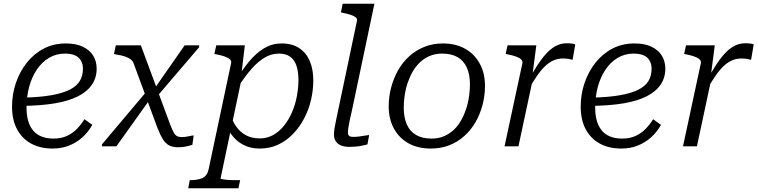

<svg xmlns="http://www.w3.org/2000/svg" viewBox="-20 -778 4031 1021"><path d="M260 12Q195 12 146.5 -14Q98 -40 71 -90Q44 -140 44 -211Q44 -277 64.5 -337Q85 -397 122.5 -444.5Q160 -492 212.5 -519.5Q265 -547 330 -547Q384 -547 420.5 -529.5Q457 -512 475.5 -482Q494 -452 494 -413Q494 -365 469 -328Q444 -291 395 -266Q346 -241 272 -228.5Q198 -216 100 -215L106 -259Q194 -261 255 -272Q316 -283 352.5 -302Q389 -321 405 -348.5Q421 -376 421 -412Q421 -438 410 -456.5Q399 -475 378 -484Q357 -493 325 -493Q279 -493 241 -470.5Q203 -448 176 -408Q149 -368 135 -316Q121 -264 121 -205Q121 -150 138 -113Q155 -76 187 -58.5Q219 -41 264 -41Q305 -41 335.5 -55Q366 -69 389 -92.5Q412 -116 429 -144L471 -114Q449 -75 417.5 -47Q386 -19 346.5 -3.5Q307 12 260 12Z M810 -259 801 -306 962 -537H1039V-527ZM522 0V-10L763 -296L776 -248L599 0ZM927 5Q899 5 880 -4.5Q861 -14 846.5 -37Q832 -60 816 -101L691 -440Q686 -454 674 -463Q662 -472 643.5 -478Q625 -484 599 -488L586 -491L596 -537H729L886 -113Q896 -88 903.5 -74Q911 -60 921 -54.5Q931 -49 946 -49Q964 -49 981.5 -53Q999 -57 1010 -58L1003 -8Q988 -3 969 1Q950 5 927 5Z M981 223 989 180H992Q1031 180 1056 169Q1081 158 1089 124L1209 -442Q1212 -454 1202.5 -462.5Q1193 -471 1175 -477.5Q1157 -484 1131 -489L1120 -491L1130 -537H1282L1263 -378L1269 -380L1153 170Q1152 173 1159.5 174.5Q1167 176 1179 177.5Q1191 179 1204.5 179.5Q1218 180 1231 180H1257L1248 223ZM1172 -141 1204 -179Q1214 -137 1235 -106.5Q1256 -76 1287.5 -59Q1319 -42 1361 -42Q1401 -42 1433.5 -60.5Q1466 -79 1491 -110.5Q1516 -142 1533 -181.5Q1550 -221 1558.5 -265.5Q1567 -310 1567 -352Q1567 -397 1556.5 -428.5Q1546 -460 1523 -476.5Q1500 -493 1464 -493Q1423 -493 1387 -471.5Q1351 -450 1316.5 -410.5Q1282 -371 1245 -314L1232 -346Q1268 -407 1305.5 -452Q1343 -497 1385.5 -522Q1428 -547 1477 -547Q1533 -547 1570.5 -522.5Q1608 -498 1627 -454Q1646 -410 1646 -350Q1646 -299 1634 -247Q1622 -195 1597.5 -148.5Q1573 -102 1538.5 -66Q1504 -30 1459.5 -9Q1415 12 1361 12Q1312 12 1274.5 -7.5Q1237 -27 1211.5 -61.5Q1186 -96 1172 -141Z M1878 -666Q1881 -678 1872 -685.5Q1863 -693 1845.5 -699Q1828 -705 1802 -710L1793 -712L1802 -758H1971L1852 -193Q1844 -159 1839 -135Q1834 -111 1832 -96.5Q1830 -82 1830 -73Q1830 -61 1837 -55.5Q1844 -50 1857 -50Q1874 -50 1889 -52Q1904 -54 1918 -56.5Q1932 -59 1943 -60L1934 -10Q1921 -7 1905.5 -3.5Q1890 0 1873 1.5Q1856 3 1838 3Q1813 3 1794.5 -4Q1776 -11 1766 -26Q1756 -41 1756 -62Q1756 -77 1758.5 -94Q1761 -111 1767 -138Q1773 -165 1781 -205Z M2451 -178Q2461 -202 2467 -227Q2473 -252 2476 -278.5Q2479 -305 2479 -329Q2479 -382 2462.5 -418.5Q2446 -455 2413.5 -474Q2381 -493 2331 -493Q2298 -493 2270.5 -482.5Q2243 -472 2221 -453.5Q2199 -435 2182.5 -410Q2166 -385 2155 -356Q2145 -333 2139 -307.5Q2133 -282 2130 -256Q2127 -230 2127 -205Q2127 -153 2143.5 -116Q2160 -79 2193 -60Q2226 -41 2275 -41Q2308 -41 2335.5 -51.5Q2363 -62 2385 -80.5Q2407 -99 2423.5 -124Q2440 -149 2451 -178ZM2047 -212Q2047 -264 2060 -313Q2073 -362 2097 -404.5Q2121 -447 2156.5 -479Q2192 -511 2237 -529Q2282 -547 2335 -547Q2403 -547 2453 -519Q2503 -491 2531 -440Q2559 -389 2559 -321Q2559 -269 2546 -220Q2533 -171 2509 -129Q2485 -87 2449.5 -55Q2414 -23 2369 -5.5Q2324 12 2271 12Q2203 12 2153 -15.5Q2103 -43 2075 -94Q2047 -145 2047 -212Z M2663 0H2737L2817 -374L2811 -375L2832 -537H2679L2669 -491L2680 -489Q2705 -484 2723.5 -477.5Q2742 -471 2751 -462.5Q2760 -454 2758 -442ZM3039 -542Q3036 -544 3023.5 -546Q3011 -548 2995 -548Q2962 -548 2934.5 -533Q2907 -518 2882 -490Q2857 -462 2832 -422Q2807 -382 2778 -331L2794 -308Q2817 -348 2838 -378Q2859 -408 2880 -427.5Q2901 -447 2924 -457Q2947 -467 2974 -467Q2989 -467 3001.5 -465Q3014 -463 3025 -460Z M3284 12Q3219 12 3170.5 -14Q3122 -40 3095 -90Q3068 -140 3068 -211Q3068 -277 3088.5 -337Q3109 -397 3146.5 -444.5Q3184 -492 3236.5 -519.5Q3289 -547 3354 -547Q3408 -547 3444.5 -529.5Q3481 -512 3499.5 -482Q3518 -452 3518 -413Q3518 -365 3493 -328Q3468 -291 3419 -266Q3370 -241 3296 -228.5Q3222 -216 3124 -215L3130 -259Q3218 -261 3279 -272Q3340 -283 3376.5 -302Q3413 -321 3429 -348.5Q3445 -376 3445 -412Q3445 -438 3434 -456.5Q3423 -475 3402 -484Q3381 -493 3349 -493Q3303 -493 3265 -470.5Q3227 -448 3200 -408Q3173 -368 3159 -316Q3145 -264 3145 -205Q3145 -150 3162 -113Q3179 -76 3211 -58.5Q3243 -41 3288 -41Q3329 -41 3359.5 -55Q3390 -69 3413 -92.5Q3436 -116 3453 -144L3495 -114Q3473 -75 3441.5 -47Q3410 -19 3370.5 -3.5Q3331 12 3284 12Z M3612 0H3686L3766 -374L3760 -375L3781 -537H3628L3618 -491L3629 -489Q3654 -484 3672.5 -477.5Q3691 -471 3700 -462.5Q3709 -454 3707 -442ZM3988 -542Q3985 -544 3972.5 -546Q3960 -548 3944 -548Q3911 -548 3883.5 -533Q3856 -518 3831 -490Q3806 -462 3781 -422Q3756 -382 3727 -331L3743 -308Q3766 -348 3787 -378Q3808 -408 3829 -427.5Q3850 -447 3873 -457Q3896 -467 3923 -467Q3938 -467 3950.5 -465Q3963 -463 3974 -460Z"/></svg>

Font: Roboto Serif 20pt Light
Style: Italic
Weight: 300
Italic angle: -10°
Version: Version 1.007